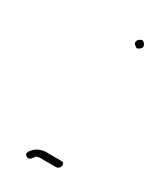

<svg xmlns="http://www.w3.org/2000/svg" viewBox="-128 -503 459 552"><g transform="rotate(30 101.0 -227.0)"><path d="M158 -28C159 -34 156 -39 150 -39H108C90 -41 70 -35 60 -23C53 -16 46 -6 56 0C66 6 72 -3 78 -12C81 -16 96 -17 101 -16H145C151 -16 157 -22 158 -28ZM164 -436C169 -431 173 -424 183 -432C193 -440 188 -447 184 -452C176 -463 156 -447 164 -436Z"/></g></svg>

Font: Electronic
Style: ExLtIt
Weight: 200
Version: Version 1.011